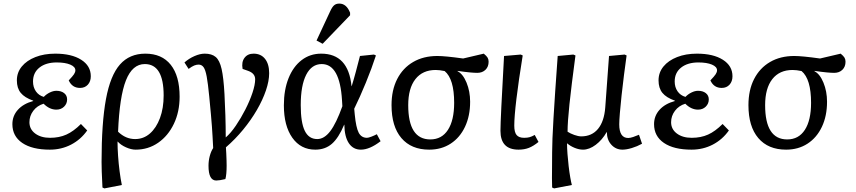

<svg xmlns="http://www.w3.org/2000/svg" viewBox="-20 -820 4769 1070"><path d="M258 14Q159 14 104 -23.5Q49 -61 49 -128Q49 -174 79.5 -208Q110 -242 165 -257V-259Q117 -276 95.5 -302.5Q74 -329 74 -372Q74 -416 101.5 -449.5Q129 -483 177.5 -502Q226 -521 288 -521Q379 -521 432.5 -487Q486 -453 486 -395Q486 -366 469.5 -348Q453 -330 426 -330Q382 -330 363 -372Q385 -395 392.5 -406.5Q400 -418 400 -428Q400 -448 371.5 -460Q343 -472 296 -472Q236 -472 200 -443.5Q164 -415 164 -366Q164 -334 180 -311Q196 -288 224 -280Q238 -295 257.5 -304.5Q277 -314 294 -314Q321 -314 337.5 -301Q354 -288 354 -266Q354 -242 337 -225.5Q320 -209 294 -209Q256 -209 223 -242Q187 -231 165.5 -202.5Q144 -174 144 -139Q144 -100 176 -76Q208 -52 259 -52Q310 -52 350 -70Q390 -88 431 -129L466 -93Q430 -42 376 -14Q322 14 258 14Z M562 230 551 225Q548 167 547 136Q546 105 546 82Q546 -135 570.5 -267.5Q595 -400 648.5 -460.5Q702 -521 790 -521Q882 -521 931.5 -459Q981 -397 981 -281Q981 -197 949 -130Q917 -63 861.5 -24.5Q806 14 736 14Q711 14 682 1Q653 -12 636 -31H635Q635 5 638 48.5Q641 92 646.5 134.5Q652 177 659 211ZM733 -45Q780 -45 815.5 -76Q851 -107 871.5 -162Q892 -217 892 -288Q892 -463 787 -463Q718 -463 682 -372.5Q646 -282 638 -86Q680 -45 733 -45Z M1185 186Q1142 186 1142 104Q1142 76 1149 49.5Q1156 23 1168 5Q1166 -33 1164.5 -60.5Q1163 -88 1161 -115.5Q1159 -143 1155.5 -182Q1152 -221 1146 -283Q1139 -355 1132 -393Q1125 -431 1114.5 -445.5Q1104 -460 1087 -460Q1075 -460 1062.5 -455Q1050 -450 1031 -436L1008 -472Q1033 -494 1064 -507.5Q1095 -521 1121 -521Q1160 -521 1182 -502.5Q1204 -484 1215 -435.5Q1226 -387 1231 -296Q1234 -242 1236 -177.5Q1238 -113 1238 -54Q1266 -78 1294.5 -120Q1323 -162 1347.5 -210Q1372 -258 1387 -303Q1402 -348 1402 -378Q1402 -411 1363 -425L1332 -436Q1325 -474 1342.5 -497.5Q1360 -521 1393 -521Q1434 -521 1457 -492Q1480 -463 1480 -412Q1480 -369 1462 -316Q1444 -263 1411.5 -207Q1379 -151 1335 -97.5Q1291 -44 1239 1Q1240 15 1241 35.5Q1242 56 1242.5 74.5Q1243 93 1243 103Q1243 153 1236 178Q1219 182 1206.5 184Q1194 186 1185 186Z M1737 14Q1656 14 1609 -52.5Q1562 -119 1562 -233Q1562 -319 1588 -384Q1614 -449 1661 -485Q1708 -521 1770 -521Q1921 -521 1939 -340H1940Q1951 -375 1963 -420Q1975 -465 1986 -508L2064 -516L2075 -511Q2052 -440 2019 -359.5Q1986 -279 1954 -214L1957 -182Q1964 -109 1979 -80.5Q1994 -52 2025 -52Q2033 -52 2050 -58.5Q2067 -65 2080 -72L2101 -33Q2040 14 1991 14Q1948 14 1924 -22Q1900 -58 1899 -125H1898Q1867 -51 1829.5 -18.5Q1792 14 1737 14ZM1748 -45Q1787 -45 1820.5 -89Q1854 -133 1888 -228L1886 -261Q1874 -463 1773 -463Q1717 -463 1686.5 -403.5Q1656 -344 1656 -234Q1656 -137 1678.5 -91Q1701 -45 1748 -45ZM1778 -576 1744 -594 1820 -757Q1831 -781 1842 -790.5Q1853 -800 1871 -800Q1911 -800 1931 -749V-735Z M2372 14Q2272 14 2217 -50.5Q2162 -115 2162 -234Q2162 -318 2193.5 -379.5Q2225 -441 2282.5 -474.5Q2340 -508 2417 -508Q2461 -508 2561 -494L2676 -521Q2692 -508 2697.5 -498.5Q2703 -489 2703 -476Q2703 -448 2685.5 -431Q2668 -414 2640 -414Q2624 -414 2597.5 -416.5Q2571 -419 2530 -425V-423Q2560 -408 2580 -359.5Q2600 -311 2600 -253Q2600 -174 2571.5 -113.5Q2543 -53 2491.5 -19.5Q2440 14 2372 14ZM2378 -43Q2442 -43 2476.5 -96.5Q2511 -150 2511 -247Q2511 -380 2458 -424Q2445 -427 2431.5 -428.5Q2418 -430 2408 -430Q2335 -430 2295 -379Q2255 -328 2255 -234Q2255 -43 2378 -43Z M2870 14Q2769 14 2769 -91Q2769 -123 2774 -226.5Q2779 -330 2789 -508L2882 -516L2893 -511Q2870 -369 2858 -269Q2846 -169 2846 -120Q2846 -83 2859 -67.5Q2872 -52 2901 -52Q2919 -52 2931.5 -55.5Q2944 -59 2960 -68L2981 -29Q2953 -6 2927.5 4Q2902 14 2870 14Z M3068 230 3057 225Q3056 199 3056 173Q3056 147 3056.5 112.5Q3057 78 3057 29Q3057 -32 3064.5 -160Q3072 -288 3088 -508L3175 -516L3187 -511Q3164 -339 3153.5 -239Q3143 -139 3143 -86Q3158 -76 3180.5 -68Q3203 -60 3219 -60Q3278 -60 3312.5 -101.5Q3347 -143 3353 -221L3374 -508L3461 -516L3472 -511Q3465 -461 3457.5 -402.5Q3450 -344 3444 -288.5Q3438 -233 3434.5 -190Q3431 -147 3431 -127Q3431 -51 3481 -51Q3492 -51 3508.5 -56.5Q3525 -62 3541 -69L3558 -19Q3531 -4 3501 5Q3471 14 3449 14Q3412 14 3387 -13.5Q3362 -41 3362 -84H3361Q3336 -40 3300 -13Q3264 14 3229 14Q3207 14 3182.5 4Q3158 -6 3141 -21H3140Q3140 4 3142.5 37.5Q3145 71 3149 105.5Q3153 140 3158 168.5Q3163 197 3167 211Z M3834 14Q3735 14 3680 -23.5Q3625 -61 3625 -128Q3625 -174 3655.5 -208Q3686 -242 3741 -257V-259Q3693 -276 3671.5 -302.5Q3650 -329 3650 -372Q3650 -416 3677.5 -449.5Q3705 -483 3753.5 -502Q3802 -521 3864 -521Q3955 -521 4008.5 -487Q4062 -453 4062 -395Q4062 -366 4045.5 -348Q4029 -330 4002 -330Q3958 -330 3939 -372Q3961 -395 3968.5 -406.5Q3976 -418 3976 -428Q3976 -448 3947.5 -460Q3919 -472 3872 -472Q3812 -472 3776 -443.5Q3740 -415 3740 -366Q3740 -334 3756 -311Q3772 -288 3800 -280Q3814 -295 3833.5 -304.5Q3853 -314 3870 -314Q3897 -314 3913.5 -301Q3930 -288 3930 -266Q3930 -242 3913 -225.5Q3896 -209 3870 -209Q3832 -209 3799 -242Q3763 -231 3741.5 -202.5Q3720 -174 3720 -139Q3720 -100 3752 -76Q3784 -52 3835 -52Q3886 -52 3926 -70Q3966 -88 4007 -129L4042 -93Q4006 -42 3952 -14Q3898 14 3834 14Z M4361 14Q4261 14 4206 -50.5Q4151 -115 4151 -234Q4151 -318 4182.5 -379.5Q4214 -441 4271.5 -474.5Q4329 -508 4406 -508Q4450 -508 4550 -494L4665 -521Q4681 -508 4686.5 -498.5Q4692 -489 4692 -476Q4692 -448 4674.5 -431Q4657 -414 4629 -414Q4613 -414 4586.5 -416.5Q4560 -419 4519 -425V-423Q4549 -408 4569 -359.5Q4589 -311 4589 -253Q4589 -174 4560.5 -113.5Q4532 -53 4480.5 -19.5Q4429 14 4361 14ZM4367 -43Q4431 -43 4465.5 -96.5Q4500 -150 4500 -247Q4500 -380 4447 -424Q4434 -427 4420.5 -428.5Q4407 -430 4397 -430Q4324 -430 4284 -379Q4244 -328 4244 -234Q4244 -43 4367 -43Z"/></svg>

Font: Literata 12pt
Style: Italic
Weight: 400
Italic angle: -2°
Designer: Latin by Veronika Burian and Jose Scaglione. Greek by Irene Vlachou. Cyrillic by Vera Evstafieva
Foundry: TypeTogether
Version: Version 3.002